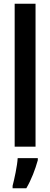

<svg xmlns="http://www.w3.org/2000/svg" viewBox="-20 -780 267 1021"><path d="M169 0V-760H58V0ZM181 72V61H74C72 101 56 174 47 208V221H120C147 175 167 122 181 72Z"/></svg>

Font: Noto Sans Hebrew ExtraCondensed SemiBold
Style: Regular
Weight: 600
Width: 2
Designer: Ben Nathan
Foundry: Google LLC
Version: Version 3.001